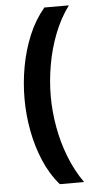

<svg xmlns="http://www.w3.org/2000/svg" viewBox="-60 -748 507 969"><g transform="rotate(-5 193.5 -263.5)"><path d="M203 184Q154 127 123.5 54.5Q93 -18 78 -98.5Q63 -179 63 -260Q63 -343 78 -424.5Q93 -506 123.5 -579.5Q154 -653 203 -711H327Q282 -650 253 -575Q224 -500 210 -419.5Q196 -339 196 -261Q196 -185 210 -106Q224 -27 253 47.5Q282 122 326 184Z"/></g></svg>

Font: Noto Sans Syriac Eastern
Style: Bold
Weight: 700
Designer: Patrick Giasson and the Monotype Design Team
Foundry: Monotype Imaging Inc.
Version: Version 3.001